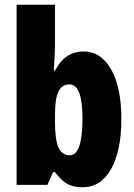

<svg xmlns="http://www.w3.org/2000/svg" viewBox="-20 -780 564 810"><path d="M212 -588Q212 -572 210.5 -546Q209 -520 207 -482H212Q235 -525 265 -544Q295 -563 332 -563Q406 -563 449 -487Q492 -411 492 -278Q492 -145 449 -67.5Q406 10 328 10Q291 10 266 -3Q241 -16 212 -54H204L180 0H50V-760H212ZM273 -424Q241 -424 226.5 -393.5Q212 -363 212 -297V-265Q212 -191 226.5 -158Q241 -125 274 -125Q328 -125 328 -280Q328 -424 273 -424Z"/></svg>

Font: Noto Sans Gujarati UI ExtraCondensed Black
Style: Regular
Weight: 900
Width: 2
Designer: Jelle Bosma - Monotype Design Team, Universal Thirst
Foundry: Monotype Imaging Inc.
Version: Version 2.106; ttfautohint (v1.8.4.7-5d5b)